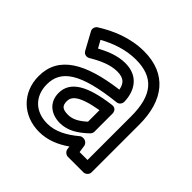

<svg xmlns="http://www.w3.org/2000/svg" viewBox="-151 -658 826 826"><g transform="rotate(45 261.5 -245.5)"><path d="M77 -132C77 -216 143 -267 344 -289C357 -290 366 -302 366 -314C365 -373 335 -435 252 -435C205 -435 161 -416 124 -396L105 -430C154 -457 211 -478 273 -478C381 -478 431 -419 431 -291V-25H383L378 -58C376 -70 364 -79 353 -79H350C344 -79 338 -77 334 -73C292 -38 247 -13 198 -13C125 -13 77 -59 77 -132ZM27 -132C27 -33 99 37 198 37C250 37 295 17 335 -11L337 4C339 15 350 25 362 25H456C467 25 481 15 481 0V-291C481 -437 411 -528 273 -528C188 -528 115 -495 59 -460C49 -454 43 -439 50 -427L92 -350C99 -336 116 -334 127 -341C169 -366 211 -385 252 -385C294 -385 308 -367 314 -336C130 -312 27 -253 27 -132ZM139 -141C139 -81 185 -53 234 -53C283 -53 321 -79 358 -114C363 -119 366 -126 366 -132V-242C366 -252 360 -270 338 -267C206 -250 139 -212 139 -141ZM189 -141C189 -166 205 -194 316 -213V-143C286 -116 262 -103 234 -103C201 -103 189 -113 189 -141Z"/></g></svg>

Font: Falling Sky
Style: Ou
Weight: 400
Designer: Paul D. Hunt
Foundry: Adobe Systems Incorporated
Version: Version 1.02